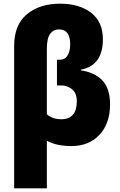

<svg xmlns="http://www.w3.org/2000/svg" viewBox="-20 -785 655 1045"><path d="M362 -544Q362 -507 348 -483.5Q334 -460 306 -460H290V-320H314Q347 -320 372.5 -299Q398 -278 398 -234Q398 -136 313 -136Q266 -136 235 -163V-519Q235 -577 253 -601Q271 -625 301 -625Q362 -625 362 -544ZM57 -535V240H235V-19Q288 10 369 10Q464 10 521.5 -51.5Q579 -113 579 -217Q579 -303 537.5 -347Q496 -391 420 -402V-406Q540 -428 540 -572Q540 -666 476 -715.5Q412 -765 307 -765Q196 -765 126.5 -707.5Q57 -650 57 -535Z"/></svg>

Font: Noto Sans UI SemiCondensed Black
Style: Regular
Weight: 900
Width: 4
Designer: Monotype Design Team
Foundry: Monotype Imaging Inc.
Version: 1.001